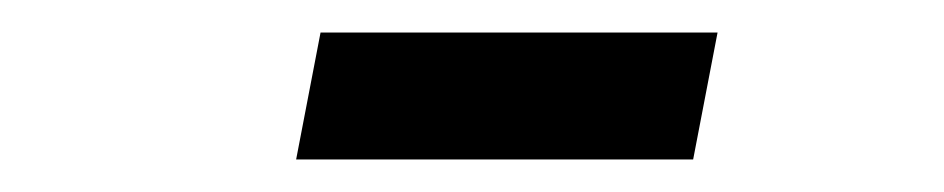

<svg xmlns="http://www.w3.org/2000/svg" viewBox="-20 -732 580 118"><path d="M177 -712H421L406 -634H162Z"/></svg>

Font: IBM Plex Sans Cond Medm
Style: Italic
Weight: 500
Width: 3
Italic angle: -11°
Designer: Mike Abbink, Paul van der Laan, Pieter van Rosmalen
Foundry: Bold Monday
Version: Version 1.3